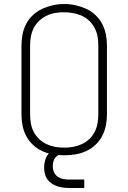

<svg xmlns="http://www.w3.org/2000/svg" viewBox="-20 -766 640 957"><path d="M300 8Q272 8 244.5 3.5Q217 -1 191.5 -12.5Q166 -24 145 -43.5Q124 -63 111 -87.5Q98 -112 92.5 -139.5Q87 -167 87 -195V-540Q87 -568 92.5 -595.5Q98 -623 111 -647.5Q124 -672 145 -691.5Q166 -711 191.5 -722.5Q217 -734 244.5 -740Q272 -746 300 -746Q328 -746 355.5 -740Q383 -734 408.5 -722.5Q434 -711 455 -691.5Q476 -672 489 -647.5Q502 -623 507.5 -595.5Q513 -568 513 -540V-195Q513 -167 507.5 -139.5Q502 -112 489 -87.5Q476 -63 455 -43.5Q434 -24 408.5 -12.5Q383 -1 355.5 3.5Q328 8 300 8ZM300 -30Q322 -30 344.5 -34Q367 -38 387.5 -47.5Q408 -57 424.5 -72.5Q441 -88 451.5 -108Q462 -128 466 -150.5Q470 -173 470 -195V-540Q470 -563 466 -585Q462 -607 451.5 -627Q441 -647 424 -663Q407 -679 386.5 -688Q366 -697 343 -701Q320 -705 298 -705Q275 -705 253 -701Q231 -697 211 -687Q191 -677 174.5 -661.5Q158 -646 148 -626Q138 -606 134 -584Q130 -562 130 -540V-195Q130 -173 134 -150.5Q138 -128 148.5 -108Q159 -88 175.5 -72.5Q192 -57 212.5 -47.5Q233 -38 255.5 -34Q278 -30 300 -30ZM400 171H325Q310 171 294.5 169Q279 167 264.5 162Q250 157 237.5 148.5Q225 140 216 127.5Q207 115 203.5 100Q200 85 200 69Q200 49 206 29.5Q212 10 226.5 -4Q241 -18 260.5 -24Q280 -30 300 -30V0Q288 0 276.5 4.5Q265 9 257 18Q249 27 246 39Q243 51 243 63Q243 78 249 92Q255 106 267.5 114.5Q280 123 295 126Q310 129 325 129H400Z"/></svg>

Font: Zed Sans Extralight Extended
Style: Regular
Weight: 200
Width: 7
Designer: Belleve Invis
Foundry: Belleve Invis
Version: Version 1.0.0; ttfautohint (v1.8.4)